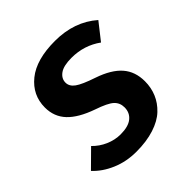

<svg xmlns="http://www.w3.org/2000/svg" viewBox="-163 -700 836 836"><g transform="rotate(-45 255.0 -282.0)"><path d="M297.9 -578.1Q417 -578.1 496.1 -508.8L435.1 -431.2Q374.5 -475.1 296.9 -475.1Q247.6 -475.1 224.9 -458.5Q202.1 -441.9 202.1 -417Q202.1 -394 224.9 -377.4Q247.6 -360.8 310.1 -339.8Q382.8 -314.9 417 -275.6Q451.2 -236.3 451.2 -176.8Q451.2 -137.7 437 -104Q422.9 -70.3 394.5 -43.5Q366.2 -16.6 318.4 -1.2Q270.5 14.2 208 14.2Q146.5 14.2 94.5 -8.1Q42.5 -30.3 8.8 -66.9L85.9 -143.1Q110.8 -117.2 144.5 -102.5Q178.2 -87.9 212.9 -87.9Q260.7 -87.9 284.4 -107.2Q308.1 -126.5 308.1 -159.2Q308.1 -187.5 288.3 -205.6Q268.6 -223.6 210.9 -243.2Q134.8 -270 98.4 -308.6Q62 -347.2 62 -403.8Q62 -480 122.6 -529.1Q183.1 -578.1 297.9 -578.1Z"/></g></svg>

Font: FiraGO SemiBold
Style: Italic
Weight: 600
Italic angle: -8°
Designer: bBox Type GmbH
Foundry: bBox Type GmbH
Version: Version 1.001;PS 001.001;hotconv 1.0.88;makeotf.lib2.5.64775